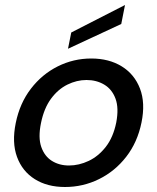

<svg xmlns="http://www.w3.org/2000/svg" viewBox="-20 -741 629 768"><path d="M240 7Q169 7 119 -24.5Q69 -56 48 -113.5Q27 -171 43 -249Q59 -328 103.5 -386Q148 -444 211 -475.5Q274 -507 345 -507Q416 -507 467 -475.5Q518 -444 540 -386.5Q562 -329 546 -251Q530 -172 485 -114Q440 -56 376 -24.5Q312 7 240 7ZM256 -79Q296 -79 335 -97.5Q374 -116 403.5 -154Q433 -192 445 -251Q456 -309 442 -346.5Q428 -384 397 -402.5Q366 -421 326 -421Q287 -421 249.5 -402.5Q212 -384 184 -346Q156 -308 144 -249Q132 -191 145 -153.5Q158 -116 187.5 -97.5Q217 -79 256 -79ZM480 -721 465 -645 252 -546 265 -611Z"/></svg>

Font: Albert Sans Medium
Style: Italic
Weight: 500
Italic angle: -11.25°
Designer: Andreas Rasmussen
Foundry: a.Foundry
Version: Version 1.025